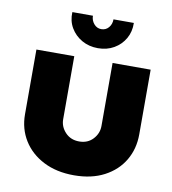

<svg xmlns="http://www.w3.org/2000/svg" viewBox="-81 -780 776 864"><g transform="rotate(10 307.0 -348.0)"><path d="M314 13Q234 13 174.5 -17.5Q115 -48 82.5 -100.5Q50 -153 50 -219V-515H223V-227Q223 -193 247.5 -167Q272 -141 311 -141Q350 -141 374 -167Q398 -193 398 -227V-515H572V-219Q572 -153 541 -100.5Q510 -48 452 -17.5Q394 13 314 13ZM321 -569Q280 -569 247.5 -587.5Q215 -606 196.5 -637.5Q178 -669 180 -709H274Q274 -688 287.5 -672Q301 -656 321 -656Q342 -656 355 -671.5Q368 -687 368 -709H461Q462 -669 444 -637.5Q426 -606 394 -587.5Q362 -569 321 -569Z"/></g></svg>

Font: MuseoModerno ExtraBold
Style: Regular
Weight: 800
Designer: Pablo Cosgaya, Héctor Gatti, Marcela Romero, and the Authors of The MuseoModerno Project.
Foundry: Omnibus-Type Team
Version: Version 1.001